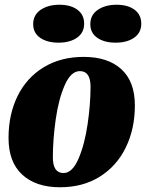

<svg xmlns="http://www.w3.org/2000/svg" viewBox="-20 -770 616 810"><path d="M549 -325Q549 -227 511 -148.5Q473 -70 401.5 -25Q330 20 233 20Q132 20 74 -33Q16 -86 16 -188Q16 -287 54 -364.5Q92 -442 164 -486Q236 -530 333 -530Q435 -530 492 -478Q549 -426 549 -325ZM203 -106Q203 -40 248 -40Q285 -40 311 -100Q337 -160 349.5 -245.5Q362 -331 362 -404Q362 -470 317 -470Q279 -470 253 -410.5Q227 -351 215 -266Q203 -181 203 -106ZM335 -670Q335 -632 305 -611Q275 -590 227 -590Q179 -590 149.5 -610.5Q120 -631 120 -668Q120 -707 151.5 -728.5Q183 -750 231 -750Q278 -750 306.5 -729Q335 -708 335 -670ZM576 -670Q576 -632 546 -611Q516 -590 468 -590Q420 -590 390.5 -610.5Q361 -631 361 -668Q361 -707 392.5 -728.5Q424 -750 472 -750Q519 -750 547.5 -729Q576 -708 576 -670Z"/></svg>

Font: Sansita ExtraBold Italic
Style: Regular
Weight: 800
Italic angle: -11°
Designer: Pablo Cosgaya
Foundry: Omnibus-Type
Version: Version 1.006